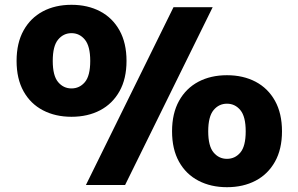

<svg xmlns="http://www.w3.org/2000/svg" viewBox="-20 -770 1242 799"><path d="M277.5 -284Q210.5 -284 158.8 -311Q107 -338 78 -390Q49 -442 49 -516.5Q49 -591 78 -643.2Q107 -695.5 158.5 -722.8Q210 -750 277.5 -750Q345 -750 396.8 -722.8Q448.5 -695.5 477.5 -643.2Q506.5 -591 506.5 -516.5Q506.5 -442 477.2 -390Q448 -338 396.5 -311Q345 -284 277.5 -284ZM337.5 0 702 -740H865L500.5 0ZM277.5 -402Q311 -402 333.2 -428.2Q355.5 -454.5 355.5 -516.5Q355.5 -578 333.2 -605Q311 -632 277.5 -632Q244 -632 221.8 -605.2Q199.5 -578.5 199.5 -516.5Q199.5 -455 221.8 -428.5Q244 -402 277.5 -402ZM924.5 9Q857.5 9 805.8 -18Q754 -45 725 -97Q696 -149 696 -223.5Q696 -298 725 -350.2Q754 -402.5 805.5 -429.8Q857 -457 924.5 -457Q992 -457 1043.8 -429.8Q1095.5 -402.5 1124.5 -350.2Q1153.5 -298 1153.5 -223.5Q1153.5 -149 1124.2 -97Q1095 -45 1043.5 -18Q992 9 924.5 9ZM924.5 -109Q958 -109 980.2 -135.2Q1002.5 -161.5 1002.5 -223.5Q1002.5 -285 980.2 -311.8Q958 -338.5 924.5 -338.5Q891 -338.5 868.8 -311.8Q846.5 -285 846.5 -223.5Q846.5 -162 868.8 -135.5Q891 -109 924.5 -109Z"/></svg>

Font: Encode Sans Expanded ExtraBold
Style: Regular
Weight: 800
Width: 7
Designer: Multiple Designers
Foundry: Impallari Type
Version: Version 3.000; ttfautohint (v1.8.3) -l 8 -r 50 -G 200 -x 14 